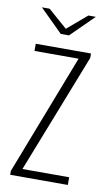

<svg xmlns="http://www.w3.org/2000/svg" viewBox="-76 -672 401 712"><g transform="rotate(10 124.5 -316.0)"><path d="M15 0V-15L190 -468H24V-495H232V-478L56 -29H232V0ZM109 -547 23 -632H52L124 -569L198 -632H226L140 -547Z"/></g></svg>

Font: Alumni Sans ExtraLight
Style: Regular
Weight: 250
Version: Version 1.018